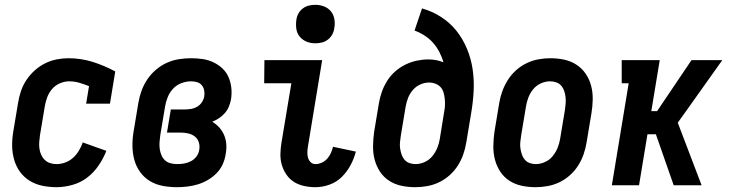

<svg xmlns="http://www.w3.org/2000/svg" viewBox="-20 -770 3040 798"><path d="M215 8Q185 8 156 2Q127 -4 103.5 -18.5Q80 -33 63.5 -55.5Q47 -78 39 -105.5Q31 -133 30.5 -162.5Q30 -192 35 -222L55 -342Q59 -367 67 -391Q75 -415 89.5 -437Q104 -459 124 -477Q144 -495 167 -506.5Q190 -518 215 -523Q240 -528 264 -528Q317 -528 366 -512.5Q415 -497 459 -473L437 -339H338L350 -412Q330 -420 309.5 -426Q289 -432 267 -432Q248 -432 228.5 -423.5Q209 -415 196 -399.5Q183 -384 176 -365Q169 -346 166 -327L146 -207Q144 -193 143 -179Q142 -165 144 -151.5Q146 -138 151.5 -126Q157 -114 166.5 -105Q176 -96 188.5 -92Q201 -88 215 -88Q233 -88 251 -94.5Q269 -101 283.5 -114Q298 -127 308 -144Q318 -161 324 -178L422 -143Q410 -112 390 -82.5Q370 -53 342.5 -32Q315 -11 281 -1.5Q247 8 215 8Z M715 8Q685 8 656 2.5Q627 -3 603 -17.5Q579 -32 562.5 -55Q546 -78 538.5 -105Q531 -132 530.5 -162Q530 -192 535 -222L555 -342Q559 -367 568 -392Q577 -417 592 -439.5Q607 -462 628 -480Q649 -498 673.5 -509Q698 -520 723.5 -524Q749 -528 774 -528Q799 -528 822.5 -524.5Q846 -521 867 -511Q888 -501 904.5 -485.5Q921 -470 930 -449Q939 -428 941.5 -404.5Q944 -381 940 -356Q937 -341 931 -326.5Q925 -312 914.5 -300Q904 -288 890.5 -279Q877 -270 862 -264Q879 -254 891.5 -240Q904 -226 911.5 -208.5Q919 -191 920.5 -170.5Q922 -150 918 -130Q915 -108 905.5 -87Q896 -66 879.5 -49.5Q863 -33 843 -21.5Q823 -10 801.5 -3.5Q780 3 758 5.5Q736 8 715 8ZM717 -88Q731 -88 745.5 -90.5Q760 -93 773.5 -100Q787 -107 796.5 -119.5Q806 -132 808 -147Q811 -163 806.5 -178Q802 -193 790 -202.5Q778 -212 762 -215.5Q746 -219 730 -219H674L690 -315H746Q759 -315 772.5 -317Q786 -319 798.5 -326Q811 -333 819 -345Q827 -357 829 -370Q831 -383 828.5 -395Q826 -407 818.5 -416Q811 -425 799 -428.5Q787 -432 774 -432Q754 -432 734 -424.5Q714 -417 699.5 -401.5Q685 -386 677 -366Q669 -346 666 -327L646 -207Q644 -193 643 -178.5Q642 -164 644 -150.5Q646 -137 651 -125Q656 -113 665.5 -104Q675 -95 688.5 -91.5Q702 -88 717 -88Z M1291 8Q1267 8 1244 3Q1221 -2 1202.5 -13.5Q1184 -25 1171 -43.5Q1158 -62 1151.5 -84Q1145 -106 1145.5 -130Q1146 -154 1150 -178L1191 -424H1078L1079 -520H1319L1260 -162Q1258 -150 1257.5 -138Q1257 -126 1260 -115Q1263 -104 1271 -96Q1279 -88 1291 -88Q1304 -88 1317.5 -94Q1331 -100 1340.5 -111Q1350 -122 1355.5 -134.5Q1361 -147 1364 -160L1459 -140Q1452 -112 1437.5 -84.5Q1423 -57 1401 -35Q1379 -13 1349.5 -2.5Q1320 8 1291 8ZM1290 -590Q1271 -590 1254 -597Q1237 -604 1225.5 -618Q1214 -632 1211.5 -651Q1209 -670 1212 -689Q1214 -703 1221 -715Q1228 -727 1239.5 -735.5Q1251 -744 1264.5 -747Q1278 -750 1291 -750Q1310 -750 1327.5 -743Q1345 -736 1356 -722Q1367 -708 1370 -689Q1373 -670 1369 -651Q1367 -637 1360 -625Q1353 -613 1341.5 -604.5Q1330 -596 1316.5 -593Q1303 -590 1290 -590Z M1706 8Q1676 8 1648 2Q1620 -4 1597 -19Q1574 -34 1559 -57Q1544 -80 1537 -107Q1530 -134 1530.5 -163.5Q1531 -193 1535 -222L1555 -342Q1559 -366 1567.5 -389.5Q1576 -413 1589.5 -434.5Q1603 -456 1623 -473.5Q1643 -491 1666 -502Q1689 -513 1713 -518Q1737 -523 1761 -523Q1777 -523 1793 -520Q1809 -517 1823 -511Q1817 -533 1806 -554Q1795 -575 1780 -592Q1765 -609 1745 -622Q1725 -635 1703 -643L1734 -735Q1777 -723 1814 -699Q1851 -675 1877.5 -641.5Q1904 -608 1921 -567Q1938 -526 1944.5 -481.5Q1951 -437 1948.5 -390.5Q1946 -344 1938 -298L1918 -178Q1914 -153 1905.5 -128.5Q1897 -104 1883 -82Q1869 -60 1849 -42Q1829 -24 1805 -12.5Q1781 -1 1755.5 3.5Q1730 8 1706 8ZM1707 -88Q1726 -88 1745 -96.5Q1764 -105 1777 -121Q1790 -137 1797.5 -155.5Q1805 -174 1808 -193L1826 -305Q1829 -319 1829.5 -333Q1830 -347 1828.5 -360Q1827 -373 1823.5 -385.5Q1820 -398 1811.5 -407.5Q1803 -417 1790 -422Q1777 -427 1763 -427Q1745 -427 1727 -419Q1709 -411 1696 -396Q1683 -381 1676 -363Q1669 -345 1666 -327L1646 -207Q1644 -193 1642.5 -179.5Q1641 -166 1643 -153Q1645 -140 1649 -128Q1653 -116 1661 -106.5Q1669 -97 1681 -92.5Q1693 -88 1707 -88Z M2206 8Q2176 8 2148 2Q2120 -4 2097 -19Q2074 -34 2059 -57Q2044 -80 2037 -107Q2030 -134 2030.5 -163.5Q2031 -193 2035 -222L2055 -342Q2059 -367 2068 -391.5Q2077 -416 2091 -438Q2105 -460 2125 -478Q2145 -496 2169 -507.5Q2193 -519 2218 -523.5Q2243 -528 2267 -528Q2297 -528 2325 -522Q2353 -516 2376 -501Q2399 -486 2414.5 -463Q2430 -440 2437 -413Q2444 -386 2443.5 -356.5Q2443 -327 2438 -298L2418 -178Q2414 -153 2405.5 -128.5Q2397 -104 2383 -82Q2369 -60 2349 -42Q2329 -24 2305 -12.5Q2281 -1 2255.5 3.5Q2230 8 2206 8ZM2207 -88Q2226 -88 2245 -96.5Q2264 -105 2277 -121Q2290 -137 2297.5 -155.5Q2305 -174 2308 -193L2328 -313Q2330 -327 2331 -340.5Q2332 -354 2330.5 -367Q2329 -380 2325 -392Q2321 -404 2313 -413.5Q2305 -423 2292.5 -427.5Q2280 -432 2266 -432Q2247 -432 2228 -423.5Q2209 -415 2196 -399Q2183 -383 2176 -364.5Q2169 -346 2166 -327L2146 -207Q2144 -193 2142.5 -179.5Q2141 -166 2143 -153Q2145 -140 2149 -128Q2153 -116 2161 -106.5Q2169 -97 2181 -92.5Q2193 -88 2207 -88Z M2523 0 2593 -424H2564V-520H2722L2687 -308H2711L2854 -520H2982L2837 -316L2797 -260L2896 0H2780L2706 -212H2671L2636 0Z"/></svg>

Font: Iosevka Curly Slab
Style: Bold Italic
Weight: 700
Italic angle: -9°
Monospace: yes
Designer: Belleve Invis
Foundry: Belleve Invis
Version: Version 22.1.2; ttfautohint (v1.8.4)